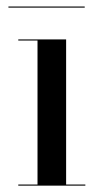

<svg xmlns="http://www.w3.org/2000/svg" viewBox="-20 -584 326 604"><path d="M6.5 -563.5V-560H246.5V-563.5ZM37.5 -3.5V0H248.5V-3.5H188V-460H37.5V-456.5H98V-3.5Z"/></svg>

Font: Bodoni* 48pt
Style: Regular
Weight: 400
Version: Version 2.3